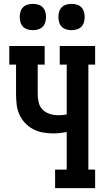

<svg xmlns="http://www.w3.org/2000/svg" viewBox="-20 -973 540 993"><path d="M265 0V-96H325V-290Q308 -287 290 -285Q272 -283 254 -283Q227 -283 200.5 -288Q174 -293 150.5 -305.5Q127 -318 108.5 -338Q90 -358 79.5 -382.5Q69 -407 66 -434Q63 -461 63 -488V-639H28V-735H211V-639H175V-488Q175 -466 180 -443.5Q185 -421 201 -405.5Q217 -390 238.5 -383.5Q260 -377 282 -377Q293 -377 304 -378Q315 -379 325 -381V-639H289V-735H472V-639H437V-96H472V0ZM350 -817Q336 -817 322.5 -821Q309 -825 299.5 -834.5Q290 -844 286 -857.5Q282 -871 282 -885Q282 -899 286 -912.5Q290 -926 299.5 -935.5Q309 -945 322.5 -949Q336 -953 350 -953Q364 -953 377.5 -949Q391 -945 400.5 -935.5Q410 -926 414 -912.5Q418 -899 418 -885Q418 -871 414 -857.5Q410 -844 400.5 -834.5Q391 -825 377.5 -821Q364 -817 350 -817ZM150 -817Q136 -817 122.5 -821Q109 -825 99.5 -834.5Q90 -844 86 -857.5Q82 -871 82 -885Q82 -899 86 -912.5Q90 -926 99.5 -935.5Q109 -945 122.5 -949Q136 -953 150 -953Q164 -953 177.5 -949Q191 -945 200.5 -935.5Q210 -926 214 -912.5Q218 -899 218 -885Q218 -871 214 -857.5Q210 -844 200.5 -834.5Q191 -825 177.5 -821Q164 -817 150 -817Z"/></svg>

Font: Iosevka Curly Slab
Style: Bold
Weight: 700
Monospace: yes
Designer: Belleve Invis
Foundry: Belleve Invis
Version: Version 22.1.2; ttfautohint (v1.8.4)